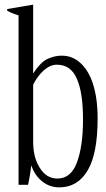

<svg xmlns="http://www.w3.org/2000/svg" viewBox="-20 -797 459 828"><path d="M163 -14C184 3 209 11 236 11C288 11 329 -13 358 -62C387 -111 401 -186 401 -287C401 -345 394 -394 381 -435C368 -475 349 -506 326 -526C303 -547 276 -557 246 -557C225 -557 204 -552 183 -542C163 -532 143 -511 123 -480C123 -480 123 -777 123 -777C123 -777 11 -758 11 -758C11 -758 11 -751 11 -751C24 -743 40 -737 60 -731C60 -731 60 0 60 0C60 0 101 0 101 0C108 -32 112 -60 115 -84C125 -54 141 -31 163 -14ZM312 -97C295 -51 267 -27 228 -27C195 -27 170 -43 151 -74C132 -104 123 -142 123 -186C123 -186 123 -432 123 -432C135 -456 150 -476 168 -493C186 -509 205 -518 225 -518C265 -518 294 -498 311 -458C329 -419 338 -360 338 -281C338 -204 329 -143 312 -97Z"/></svg>

Font: BUSH 25 TRIRONG 0515 A
Style: Regular
Weight: 400
Designer: Katatrad Team
Foundry: CadsonDemak